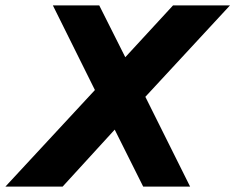

<svg xmlns="http://www.w3.org/2000/svg" viewBox="-80 -688 868 708"><path d="M-60 0 270 -356 115 -668H286L382 -477L558 -668H768L456 -331L621 0H448L343 -210L151 0Z"/></svg>

Font: Atkinson Hyperlegible
Style: Bold Italic
Weight: 700
Italic angle: -12°
Designer: Elliott Scott, Megan Eiswerth, Linus Boman, Theodore Petrosky
Foundry: Braille Institute
Version: Version 1.006; ttfautohint (v1.8.3)